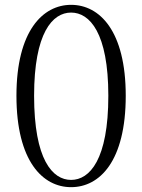

<svg xmlns="http://www.w3.org/2000/svg" viewBox="-20 -760 589 794"><path d="M274 14C392 14 500 -93 500 -364C500 -632 392 -740 274 -740C157 -740 48 -632 48 -364C48 -93 157 14 274 14ZM274 -16C197 -16 121 -100 121 -364C121 -624 197 -708 274 -708C351 -708 428 -624 428 -364C428 -100 351 -16 274 -16Z"/></svg>

Font: Noto Serif HK Light
Style: Regular
Weight: 300
Designer: Ryoko NISHIZUKA 西塚涼子 (kana & ideographs); Frank Grießhammer (Latin, Greek & Cyrillic); Wenlong ZHANG 张文龙 (bopomofo); San
Foundry: Adobe
Version: Version 2.001;hotconv 1.1.0;makeotfexe 2.6.0